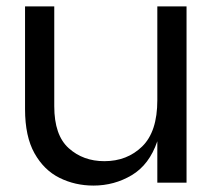

<svg xmlns="http://www.w3.org/2000/svg" viewBox="-20 -569 674 598"><path d="M271 9Q214 9 165.5 -15Q117 -39 87.5 -91.5Q58 -144 58 -229V-549H149V-238Q149 -148 194 -107.5Q239 -67 305 -67Q376 -67 423 -113Q470 -159 470 -257V-549H561V0H470V-129Q445 -56 390.5 -23.5Q336 9 271 9Z"/></svg>

Font: Ulagadi Sans
Style: Regular
Weight: 400
Designer: Ninad Kale (Devanagari), Jonny Pinhorn (Latin)
Foundry: Indian Type Foundry
Version: Version 3.01;March 29, 2020;FontCreator 12.0.0.2522 64-bit; 